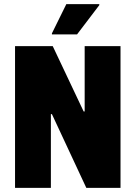

<svg xmlns="http://www.w3.org/2000/svg" viewBox="-20 -912 658 932"><path d="M53 0V-688H236L386 -371H391V-688H565V0H399L232 -358H227V0ZM232 -745V-750L302 -892H462V-887L354 -745Z"/></svg>

Font: Saira SemiCondensed ExtraBold
Style: Regular
Weight: 800
Width: 4
Designer: Hector Gatti with collaboration of the Omnibus-Type team
Foundry: Omnibus-Type
Version: Version 1.101